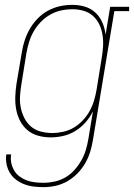

<svg xmlns="http://www.w3.org/2000/svg" viewBox="-20 -558 552 791"><path d="M159 213Q139 213 118.5 210.5Q98 208 80 201Q62 194 46.5 182.5Q31 171 21 154.5Q11 138 7 118Q3 98 6 78H26Q23 96 26.5 113Q30 130 38.5 144.5Q47 159 60.5 169Q74 179 90 185Q106 191 123.5 193Q141 195 159 195Q182 195 205 190Q228 185 249 173Q270 161 286.5 142.5Q303 124 315 103Q327 82 333.5 60Q340 38 344 15L363 -100Q351 -75 332.5 -54Q314 -33 290.5 -18.5Q267 -4 240.5 2Q214 8 189 8Q162 8 137 1Q112 -6 93 -22Q74 -38 62.5 -60.5Q51 -83 46.5 -108Q42 -133 43 -160Q44 -187 48 -213L70 -343Q74 -368 82 -392.5Q90 -417 103.5 -440Q117 -463 136 -482.5Q155 -502 178.5 -514.5Q202 -527 227 -532.5Q252 -538 278 -538Q305 -538 330 -530.5Q355 -523 373.5 -505.5Q392 -488 402 -464.5Q412 -441 415 -415L434 -530H512V-512H451L363 18Q359 43 351.5 67.5Q344 92 331 114.5Q318 137 299 156.5Q280 176 257 189Q234 202 209 207.5Q184 213 159 213ZM195 -10Q217 -10 240 -15Q263 -20 283.5 -32Q304 -44 321 -62Q338 -80 349.5 -101Q361 -122 367.5 -144Q374 -166 378 -189L399 -319Q403 -342 404.5 -366Q406 -390 402.5 -413Q399 -436 389.5 -456.5Q380 -477 363.5 -492Q347 -507 324.5 -513.5Q302 -520 278 -520Q255 -520 232 -515Q209 -510 187.5 -498Q166 -486 148.5 -468Q131 -450 119 -429Q107 -408 100 -385.5Q93 -363 89 -340L68 -210Q64 -186 62.5 -162Q61 -138 65.5 -115Q70 -92 80.5 -71.5Q91 -51 108 -36.5Q125 -22 148 -16Q171 -10 195 -10Z"/></svg>

Font: Iosevka Slab Thin
Style: Italic
Weight: 100
Italic angle: -9°
Monospace: yes
Designer: Belleve Invis
Foundry: Belleve Invis
Version: Version 11.1.1; ttfautohint (v1.8.3)